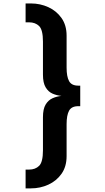

<svg xmlns="http://www.w3.org/2000/svg" viewBox="-20 -836 590 1084"><path d="M155 227.5H124.5V121.5H144Q179.5 121.5 201 100.2Q222.5 79 222.5 12.5V-174Q222.5 -221 237.8 -246Q253 -271 277 -281.5Q301 -292 327 -294.5Q301 -297 277 -307.2Q253 -317.5 237.8 -342.8Q222.5 -368 222.5 -414.5V-601Q222.5 -667.5 201 -688.8Q179.5 -710 144 -710H124.5V-816.5H155Q207 -816.5 253 -795.5Q299 -774.5 327.5 -734Q356 -693.5 356 -634.5V-454Q356 -403.5 370 -378Q384 -352.5 421.5 -352.5H433V-236.5H421.5Q384 -236.5 370 -211Q356 -185.5 356 -135V45.5Q356 104.5 327.5 145Q299 185.5 253 206.5Q207 227.5 155 227.5Z"/></svg>

Font: Trispace SemiCondensed SemiBold
Style: Regular
Weight: 600
Width: 4
Designer: Tyler Finck
Foundry: Etcetera Type Company
Version: Version 1.210; ttfautohint (v1.8.3)